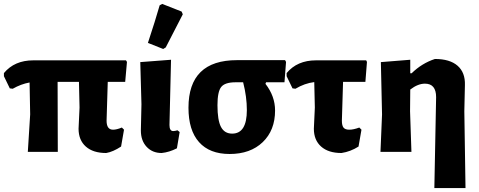

<svg xmlns="http://www.w3.org/2000/svg" viewBox="-27 -775 2445 980"><path d="M115 0 127 -191 124 -354Q80 -346 38 -322L23 -324L-7 -386V-402Q47 -467 143 -467H616L621 -459L612 -357H523L517 -159Q517 -113 550 -113Q568 -113 595 -124L606 -113L591 -27Q550 0 515 6Q448 6 411 -27Q374 -60 374 -118L379 -226L376 -357H267L268 0Z M788 -748 801 -755 900 -716 906 -702Q889 -668 819 -533L806 -525L728 -556Q766 -671 788 -748ZM798 6Q751 6 721.5 -25.5Q692 -57 692 -109L695 -243L689 -458L846 -470L838 -137Q838 -106 857 -106Q866 -106 879 -110L890 -101L876 -18Q837 2 798 6Z M1145 11Q1043 11 989 -49.5Q935 -110 935 -225Q935 -468 1183 -468H1428L1433 -459L1425 -355H1331L1328 -347Q1377 -284 1377 -211Q1377 -110 1314 -49.5Q1251 11 1145 11ZM1158 -93Q1233 -93 1233 -213Q1233 -281 1214 -355H1175Q1121 -355 1102 -331Q1083 -307 1083 -238Q1083 -161 1101 -127Q1119 -93 1158 -93Z M1716 6Q1649 6 1612 -27Q1575 -60 1575 -118L1580 -226L1577 -356Q1528 -350 1481 -322L1466 -324L1436 -386V-402Q1490 -467 1586 -467H1842L1846 -459L1838 -357H1724L1718 -159Q1718 -134 1726.5 -123.5Q1735 -113 1756 -113Q1777 -113 1807 -124L1818 -113L1803 -27Q1762 -1 1716 6Z M2067 -470V-401H2074Q2126 -452 2193 -474Q2269 -474 2308.5 -439.5Q2348 -405 2346 -341L2343 -207L2349 185H2190L2199 -279Q2199 -348 2142 -348Q2106 -348 2067 -318L2066 -207L2073 0H1915L1923 -191L1917 -458Z"/></svg>

Font: Alegreya Sans SC ExtraBold
Style: Regular
Weight: 800
Designer: Juan Pablo del Peral
Foundry: Huerta Tipografica
Version: Version 2.007